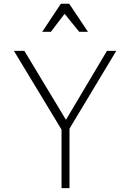

<svg xmlns="http://www.w3.org/2000/svg" viewBox="-20 -980 678 1000"><path d="M300.5 0V-305L52.5 -715H107L342.5 -324.5L309.5 -332.5L537 -715H585.5L342 -310V0ZM200 -814.5 297 -960.5H340.5L438 -814.5H392.5L316.5 -908L245 -814.5Z"/></svg>

Font: Russolo 10pt ExtraLight
Style: Regular
Weight: 200
Designer: Micah Stupak-Hahn
Version: Version 1.000